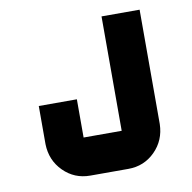

<svg xmlns="http://www.w3.org/2000/svg" viewBox="-68 -635 702 703"><g transform="rotate(-10 283.0 -283.5)"><path d="M495.6 -141.6Q494.1 -81.5 453.4 -40.8Q412.6 0 354 0H212.4Q153.8 0 113 -40.8Q72.3 -81.5 70.8 -141.6V-283.7H212.4V-141.6H354V-566.9H495.6Z"/></g></svg>

Font: Blazma
Style: Regular
Weight: 400
Designer: GGBotNet
Version: 1.00